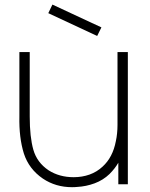

<svg xmlns="http://www.w3.org/2000/svg" viewBox="-20 -784 637 817"><path d="M393.5 -631 185.5 -728 203 -764.5 411.5 -667.5ZM524 -562.5V0H483.5V-91.5Q469 -66.5 446 -43.5Q419 -17.5 382.8 -4Q346.5 9.5 307.5 11.5Q303.5 12 298.5 12.2Q293.5 12.5 286.5 12.5Q217 12.5 162.5 -24Q103 -64.5 81.5 -131Q60.5 -198.5 62.5 -288.5V-562.5H106.5V-288.5Q106.5 -200.5 122 -146.5Q137.5 -92.5 186.5 -59.5Q232.5 -30 293.5 -30Q329.5 -30 361 -41.2Q392.5 -52.5 416.5 -75Q460 -114.5 473 -183.5Q476.5 -199.5 478.2 -216.8Q480 -234 480 -253V-562.5Z"/></svg>

Font: Russisch Sans ExtraLight
Style: Regular
Weight: 200
Width: 4
Designer: Michael Sharanda (font) & Cristiano Sobral (main changes)
Foundry: Michael Sharanda
Version: Version 2.00;September 8, 2020;FontCreator 13.0.0.2681 64-bi